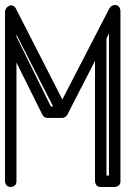

<svg xmlns="http://www.w3.org/2000/svg" viewBox="-20 -750 552 770"><path d="M440 -730Q459 -730 462 -711Q463 -708 463 -707V-23Q463 -5 445 -1Q442 0 440 0H384Q367 0 362 -17Q361 -20 361 -23V-506L250 -290Q243 -278 230 -277Q228 -277 227 -277H226H170Q156 -278 150 -290L46 -499V-23Q46 -5 28 -1Q25 0 23 0Q6 0 1 -17Q0 -20 0 -23V-706Q6 -725 23 -729Q37 -728 43 -717L230 -351L419 -717Q427 -729 440 -730ZM417 -616 407 -596V-46H417ZM46 -611V-603L184 -323H193Z"/></svg>

Font: Santa Chrismast Display
Style: Regular
Weight: 400
Designer: MUHAMMAD YONI
Version: Version 001.000